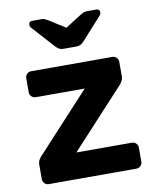

<svg xmlns="http://www.w3.org/2000/svg" viewBox="-84 -809 708 874"><g transform="rotate(-10 270.5 -372.5)"><path d="M495 -112C489.7 -117.3 483.3 -120 476 -120H219L469 -391C478.3 -403 483 -414.3 483 -425V-493C483 -500.3 480.3 -506.7 475 -512C469.7 -517.3 463.3 -520 456 -520H80C72.7 -520 66.3 -517.3 61 -512C55.7 -506.7 53 -500.3 53 -493V-427C53 -419.7 55.7 -413.3 61 -408C66.3 -402.7 72.7 -400 80 -400H307L57 -129C47.7 -118.3 43 -107 43 -95V-27C43 -19.7 45.7 -13.3 51 -8C56.3 -2.7 62.7 0 70 0H476C483.3 0 489.7 -2.7 495 -8C500.3 -13.3 503 -19.7 503 -27V-93C503 -100.3 500.3 -106.7 495 -112ZM224 -599C229.3 -596.3 235.7 -595 243 -595H303C310.3 -595 316.7 -596.3 322 -599C327.3 -601.7 333.3 -606.7 340 -614L432 -716C435.3 -719.3 437 -723.7 437 -729C437 -739.7 431.7 -745 421 -745H378C372 -745 367 -744.2 363 -742.5C359 -740.8 353.7 -738 347 -734L273 -687L199 -734C192.3 -738 187 -740.8 183 -742.5C179 -744.2 174 -745 168 -745H125C114.3 -745 109 -739.7 109 -729C109 -723.7 110.7 -719.3 114 -716L206 -614C212.7 -606.7 218.7 -601.7 224 -599Z"/></g></svg>

Font: Rubik
Style: Regular
Weight: 500
Designer: Hubert & Fischer
Foundry: Hubert & Fischer
Version: Version 1.100